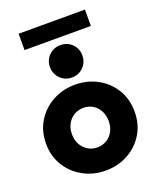

<svg xmlns="http://www.w3.org/2000/svg" viewBox="-169 -1035 937 1142"><g transform="rotate(-20 300.0 -464.0)"><path d="M299.8 7.8Q223.1 7.8 159.4 -26.9Q95.7 -61.5 57.6 -122.8Q19.5 -184.1 19.5 -263.7Q19.5 -343.8 57.6 -405Q95.7 -466.3 159.4 -500.7Q223.1 -535.2 299.8 -535.2Q377.9 -535.2 441.4 -500.7Q504.9 -466.3 542.5 -405Q580.1 -343.8 580.1 -263.7Q580.1 -184.1 542.5 -122.8Q504.9 -61.5 441.4 -26.9Q377.9 7.8 299.8 7.8ZM299.8 -138.7Q332.5 -138.7 358.9 -154.5Q385.3 -170.4 400.6 -198.5Q416 -226.6 416 -263.7Q416 -299.3 401.4 -327.6Q386.7 -356 360.8 -372.3Q335 -388.7 300.8 -388.7Q267.6 -388.7 241 -372.8Q214.4 -356.9 199 -328.6Q183.6 -300.3 183.6 -263.7Q183.6 -226.6 199.2 -198.5Q214.8 -170.4 241.2 -154.5Q267.6 -138.7 299.8 -138.7ZM299.8 -581.1Q256.8 -581.1 227.1 -611.1Q197.3 -641.1 197.3 -683.6Q197.3 -727.5 227.1 -756.8Q256.8 -786.1 299.8 -786.1Q343.3 -786.1 372.8 -756.8Q402.3 -727.5 402.3 -683.6Q402.3 -641.1 372.8 -611.1Q343.3 -581.1 299.8 -581.1ZM89.8 -831.1V-934.6H509.8V-831.1Z"/></g></svg>

Font: Reddit Sans Black
Style: Regular
Weight: 900
Version: Version 1.014